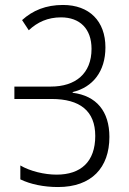

<svg xmlns="http://www.w3.org/2000/svg" viewBox="-20 -744 519 774"><path d="M405 -553C405 -659 340 -724 234 -724C165 -724 112 -702 69 -663L96 -622C131 -655 173 -674 226 -674C302 -674 349 -628 349 -547C349 -447 284 -395 185 -395H38V-345H188C302 -345 364 -297 364 -196C364 -92 306 -40 208 -40C159 -40 101 -54 62 -77V-21C103 -1 157 10 214 10C349 10 421 -68 421 -192C421 -295 369 -358 273 -370V-373C354 -392 405 -456 405 -553Z"/></svg>

Font: Noto Sans Armenian Condensed Light
Style: Regular
Weight: 300
Width: 3
Designer: Monotype Design Team
Foundry: Monotype Imaging Inc.
Version: Version 2.008